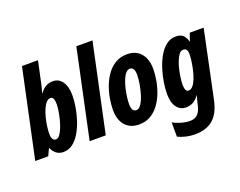

<svg xmlns="http://www.w3.org/2000/svg" viewBox="-157 -1038 1946 1556"><g transform="rotate(-20 816.0 -260.0)"><path d="M231 10Q196 10 171.5 -8.5Q147 -27 133 -60H130L102 0H-10L152 -760H290L251 -577Q249 -564 243 -542Q237 -520 230 -495H232Q257 -530 284 -544.5Q311 -559 345 -559Q395 -559 425 -516Q455 -473 455 -398Q455 -352 446 -297.5Q437 -243 419 -188.5Q401 -134 374.5 -89Q348 -44 312 -17Q276 10 231 10ZM209 -107Q226 -107 241 -126.5Q256 -146 268.5 -176.5Q281 -207 290.5 -243.5Q300 -280 305.5 -314.5Q311 -349 311 -374Q311 -438 280 -438Q259 -438 242 -418.5Q225 -399 212 -368Q199 -337 190 -301Q181 -265 176.5 -230Q172 -195 172 -169Q172 -107 209 -107Z M459 0 621 -760H760L598 0Z M885 10Q808 10 765.5 -38.5Q723 -87 723 -173Q723 -216 731.5 -267.5Q740 -319 759 -370.5Q778 -422 808.5 -464.5Q839 -507 882.5 -533Q926 -559 984 -559Q1059 -559 1101.5 -509.5Q1144 -460 1144 -375Q1144 -327 1134.5 -274.5Q1125 -222 1105.5 -171.5Q1086 -121 1055.5 -80Q1025 -39 982.5 -14.5Q940 10 885 10ZM902 -107Q925 -107 944 -135.5Q963 -164 976.5 -207Q990 -250 997.5 -295.5Q1005 -341 1005 -375Q1005 -441 966 -441Q946 -441 929.5 -422Q913 -403 900.5 -372Q888 -341 879.5 -305Q871 -269 866.5 -234Q862 -199 862 -172Q862 -107 902 -107Z M1285 240Q1241 240 1202 230.5Q1163 221 1136 207V83Q1160 99 1202 111.5Q1244 124 1282 124Q1324 124 1347 100Q1370 76 1380 35L1385 13Q1388 0 1392.5 -17Q1397 -34 1403 -53H1401Q1375 -18 1348.5 -4Q1322 10 1288 10Q1238 10 1208.5 -30.5Q1179 -71 1179 -145Q1179 -189 1187.5 -243.5Q1196 -298 1213.5 -353.5Q1231 -409 1257.5 -455.5Q1284 -502 1320.5 -530.5Q1357 -559 1403 -559Q1443 -559 1464.5 -540.5Q1486 -522 1497 -482H1499L1522 -549H1642L1520 32Q1496 143 1437 191.5Q1378 240 1285 240ZM1354 -111Q1375 -111 1392 -131.5Q1409 -152 1422 -185Q1435 -218 1443.5 -256Q1452 -294 1456.5 -328.5Q1461 -363 1461 -387Q1461 -438 1424 -438Q1404 -438 1388 -417Q1372 -396 1359.5 -363.5Q1347 -331 1339 -294.5Q1331 -258 1327 -225.5Q1323 -193 1323 -174Q1323 -111 1354 -111Z"/></g></svg>

Font: Noto Sans ExtraCondensed ExtraBold
Style: Italic
Weight: 800
Width: 2
Italic angle: -12°
Designer: Monotype Design Team
Foundry: Monotype Imaging Inc.
Version: Version 2.013; ttfautohint (v1.8.4.7-5d5b)